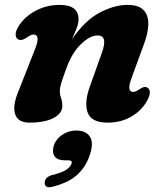

<svg xmlns="http://www.w3.org/2000/svg" viewBox="-20 -500 681 804"><path d="M55.5 -335.5Q46 -341 45.5 -355Q45 -369 56.5 -387.5Q81 -429 127.8 -454.2Q174.5 -479.5 229.5 -479.5Q309 -479.5 309 -419.5Q309 -402.5 300.8 -381.2Q292.5 -360 281 -335Q336 -415 397.5 -447.2Q459 -479.5 514 -479.5Q560.5 -479.5 581.2 -457.8Q602 -436 601 -398Q600 -360 581.5 -311.5L531.5 -175Q519.5 -143 521.8 -129Q524 -115 537 -115Q548.5 -115 566 -127.5Q585 -141 598 -132.5Q617.5 -119.5 597 -80Q574.5 -38 530.8 -12.2Q487 13.5 431 13.5Q363 13.5 347.5 -27.8Q332 -69 355.5 -135.5L406.5 -278.5Q433 -351.5 389 -351.5Q356.5 -351.5 318.8 -315Q281 -278.5 258 -214Q243.5 -175 237 -154Q230.5 -133 230.5 -119Q230.5 -103.5 235.8 -89.2Q241 -75 241 -57Q241 -25 204.2 -5.8Q167.5 13.5 103 13.5Q55 13.5 43.5 -21.8Q32 -57 56.5 -116L125 -290Q140 -327 137.2 -341.2Q134.5 -355.5 120.5 -355.5Q109.5 -355.5 90 -341.5Q69 -327.5 55.5 -335.5ZM253.5 171.5Q221 171.5 209.2 155.2Q197.5 139 204.5 113Q212.5 83.5 239.8 65Q267 46.5 299 46.5Q336.5 46.5 354.2 69Q372 91.5 360 135.5Q345.5 191 307.5 228Q269.5 265 199.5 282Q182.5 286.5 174.5 281Q166.5 275.5 167 264.5Q168.5 241 198.5 233Q241.5 222.5 259 209.8Q276.5 197 280 184Q283.5 171.5 267.5 171.5Z"/></svg>

Font: Fraunces 9pt S050
Style: Bold Italic
Weight: 700
Italic angle: -16°
Version: Version 1.000; ttfautohint (v1.8.3)